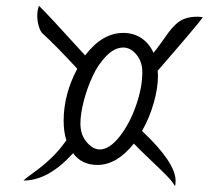

<svg xmlns="http://www.w3.org/2000/svg" viewBox="-20 -658 760 654"><path d="M518.1 -400.9Q518.1 -357.9 503.7 -307.4Q489.3 -256.8 463.9 -211.9Q578.1 -104.5 578.1 -42Q578.1 -29.8 576.2 -23.9Q567.9 -39.1 548.1 -59.3Q528.3 -79.6 494.1 -111.8Q460 -144 436 -168.9Q377.9 -96.2 312 -96.2Q257.8 -96.2 229 -136.2Q145 -43 60.1 -43Q69.3 -52.2 96.4 -71.5Q123.5 -90.8 152.1 -117.4Q180.7 -144 206.1 -180.2Q196.8 -208.5 196.8 -247.1Q196.8 -336.4 243.2 -423.8Q169.9 -503.4 125 -543.9Q117.7 -550.8 112.3 -568.1Q106.9 -585.4 106.9 -604Q106.9 -623.5 112.8 -638.2Q141.1 -611.3 270 -469.2Q328.1 -545.9 399.9 -545.9Q435.1 -545.9 461.7 -528.1Q488.3 -510.3 502.9 -478Q515.6 -493.2 530.8 -514.9Q545.9 -536.6 555.7 -549.6Q565.4 -562.5 579.3 -575.7Q593.3 -588.9 611.1 -595Q628.9 -601.1 652.8 -601.1Q659.2 -601.1 670.9 -599.1Q655.3 -576.2 517.1 -417Q517.1 -414.6 517.6 -408.9Q518.1 -403.3 518.1 -400.9ZM399.9 -496.1Q370.6 -496.1 342.8 -468Q314.9 -439.9 295.9 -399.2Q276.9 -358.4 265.4 -314.2Q253.9 -270 253.9 -236.8Q253.9 -199.2 275.1 -174.1Q296.4 -148.9 319.8 -148.9Q352.5 -148.9 387 -192.4Q421.4 -235.8 443.1 -297.9Q464.8 -359.9 464.8 -412.1Q464.8 -447.8 444.8 -471.9Q424.8 -496.1 399.9 -496.1Z"/></svg>

Font: Dancing Script OT
Style: Regular
Weight: 400
Foundry: Pablo Impallari. www.impallari.com
Version: Version 1.000